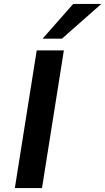

<svg xmlns="http://www.w3.org/2000/svg" viewBox="-20 -963 539 983"><path d="M56 0 168 -705H307L195 0ZM198 -765 355 -943H499L297 -765Z"/></svg>

Font: Nunito Sans 10pt SemiExpanded
Style: Bold Italic
Weight: 700
Width: 6
Italic angle: -9°
Designer: Vernon Adams
Foundry: Vernon Adams
Version: Version 3.101;gftools[0.9.27]